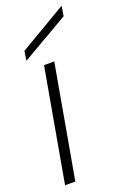

<svg xmlns="http://www.w3.org/2000/svg" viewBox="-138 -746 520 793"><g transform="rotate(-20 122.0 -350.0)"><path d="M4 0 92 -496H137L49 0ZM30 -538 36 -579 241 -700H244L237 -658Z"/></g></svg>

Font: DM Sans 36pt ExtraLight
Style: Italic
Weight: 250
Italic angle: -10°
Designer: Colophon Foundry, Jonny Pinhorn
Foundry: Colophon Foundry
Version: Version 4.004;gftools[0.9.30]